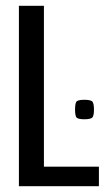

<svg xmlns="http://www.w3.org/2000/svg" viewBox="-20 -640 362 660"><path d="M45 -620H131V-67H320V0H45ZM270 -230Q246 -230 242 -237.5Q238 -245 238 -263Q238 -282 242 -289.5Q246 -297 270 -297Q294 -297 298.5 -289.5Q303 -282 303 -263Q303 -245 298.5 -237.5Q294 -230 270 -230Z"/></svg>

Font: Smooch Sans SemiBold
Style: Bold
Weight: 600
Designer: Robert E. Leuschke
Foundry: Robert E. Leuschke
Version: Version 1.010; ttfautohint (v1.8.3)